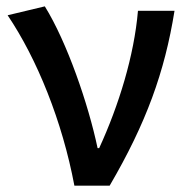

<svg xmlns="http://www.w3.org/2000/svg" viewBox="-20 -584 590 604"><path d="M214 0H325C440 -197 498 -357 529 -550H414C402 -409 354 -253 292 -118H287C258 -256 191 -451 121 -564L4 -536C97 -398 176 -202 214 0Z"/></svg>

Font: Noto Sans CJK JP Medium
Style: Regular
Weight: 500
Designer: Ryoko NISHIZUKA (kana & ideographs); Paul D. Hunt (Latin, Greek & Cyrillic); Wenlong ZHANG (bopomofo); Sandoll Communica
Foundry: Adobe Systems Incorporated
Version: Version 1.004;PS 1.004;hotconv 1.0.82;makeotf.lib2.5.63406